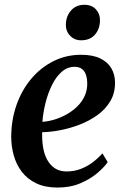

<svg xmlns="http://www.w3.org/2000/svg" viewBox="-20 -792 534 822"><path d="M441 -98Q427 -77 397.2 -51.5Q367.5 -26 324.5 -7.5Q281.5 11 226.5 11Q173 11 135 -7.2Q97 -25.5 73.2 -56.8Q49.5 -88 38.8 -127Q28 -166 28 -207Q28.5 -280 51 -343.5Q73.5 -407 114 -455Q154.5 -503 209 -530.2Q263.5 -557.5 327 -557.5Q377 -557.5 409 -542Q441 -526.5 456.5 -500Q472 -473.5 472.5 -440Q473 -393.5 452.2 -358.8Q431.5 -324 397 -299.2Q362.5 -274.5 321 -258.5Q279.5 -242.5 237.5 -234.5Q195.5 -226.5 160.5 -226Q159.5 -191.5 164.5 -161.2Q169.5 -131 182.2 -107.8Q195 -84.5 215.5 -71.2Q236 -58 265 -58Q298 -58 325.8 -68.8Q353.5 -79.5 376.8 -97Q400 -114.5 418.5 -135.5ZM300.5 -506Q268 -506 243.5 -484Q219 -462 201.8 -426.5Q184.5 -391 174.5 -350Q164.5 -309 161.5 -270.5Q186.5 -272 213.5 -280.2Q240.5 -288.5 265.5 -302.5Q290.5 -316.5 310.8 -336.2Q331 -356 342.5 -381.2Q354 -406.5 353.5 -436Q353 -471 339.2 -488.5Q325.5 -506 300.5 -506ZM327 -619.5Q298.5 -619.5 279.8 -639.5Q261 -659.5 262 -688Q263 -723.5 284.5 -747.5Q306 -771.5 341.5 -771.5Q373 -771.5 390.8 -751.8Q408.5 -732 408 -705.5Q408 -669 387 -644.2Q366 -619.5 327 -619.5Z"/></svg>

Font: Merriweather 48pt SemiBold
Style: Italic
Weight: 600
Italic angle: -7.8°
Designer: Eben Sorkin
Foundry: Eben Sorkin
Version: Version 2.101